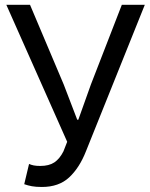

<svg xmlns="http://www.w3.org/2000/svg" viewBox="-20 -753 615 787"><path d="M151.7 13.4Q127.4 13.4 110.9 10.4Q94.5 7.4 79.3 2L99.1 -81Q107.9 -77 118.5 -74.9Q129 -72.8 145.1 -72.8Q180.9 -72.8 202.7 -87.3Q224.5 -101.8 240 -132.5L255.4 -171.8L5.9 -733.4H103L241.3 -406.4L296.6 -262.2H301L352.5 -406.4L479.4 -733.4H573.6L332.4 -133.1Q305.7 -65 263.4 -25.8Q221.2 13.4 151.7 13.4Z"/></svg>

Font: Noto Sans TC
Style: Regular
Weight: 100
Designer: Ryoko NISHIZUKA 西塚涼子 (kana, bopomofo & ideographs); Paul D. Hunt (Latin, Greek & Cyrillic); Sandoll Communications 산돌커뮤니
Foundry: Adobe
Version: Version 2.004;hotconv 1.0.118;makeotfexe 2.5.65603